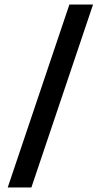

<svg xmlns="http://www.w3.org/2000/svg" viewBox="-20 -772 429 844"><path d="M389 -752 118 52H14L285 -752Z"/></svg>

Font: Pathway Extreme SemiCondensed ExtraBold
Style: Italic
Weight: 800
Width: 4
Italic angle: -8°
Version: Version 1.001;gftools[0.9.26]